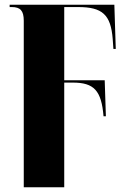

<svg xmlns="http://www.w3.org/2000/svg" viewBox="-20 -556 542 816"><path d="M81 -468V240H253V-205H289C380 -205 411 -171 420 -62H430L425 -215H253V-526H312C415 -526 451 -494 459 -390L462 -348H472L466 -536H21V-526H30C66 -526 81 -511 81 -468Z"/></svg>

Font: Noto Serif Display Condensed Black
Style: Regular
Weight: 900
Width: 3
Designer: Monotype Design Team
Foundry: Monotype Imaging Inc.
Version: Version 2.009